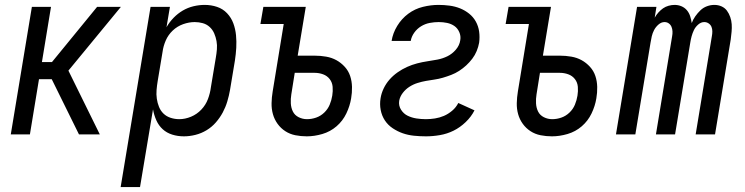

<svg xmlns="http://www.w3.org/2000/svg" viewBox="-20 -548 3040 783"><path d="M24 0 110 -520H188L151 -295H192L376 -520H473L259 -260L387 0H302L191 -225H139L102 0Z M472 215 594 -520H673L659 -437Q671 -458 688 -475.5Q705 -493 725.5 -505Q746 -517 769 -522.5Q792 -528 815 -528Q841 -528 865 -520Q889 -512 906 -494Q923 -476 931.5 -453Q940 -430 942.5 -404.5Q945 -379 943.5 -353Q942 -327 938 -301L918 -181Q914 -158 907 -134.5Q900 -111 888.5 -89.5Q877 -68 860.5 -49Q844 -30 822.5 -17Q801 -4 777 2Q753 8 730 8Q705 8 682.5 1Q660 -6 643.5 -21Q627 -36 617.5 -57.5Q608 -79 604 -102L551 215ZM711 -62Q735 -62 759 -72Q783 -82 801 -101Q819 -120 828 -144Q837 -168 840 -192L860 -312Q863 -329 864.5 -346.5Q866 -364 863 -380.5Q860 -397 853.5 -412Q847 -427 835 -438Q823 -449 807 -453.5Q791 -458 774 -458Q751 -458 727 -449.5Q703 -441 684.5 -423.5Q666 -406 656 -383Q646 -360 643 -337L623 -217Q620 -199 618.5 -181Q617 -163 619.5 -145.5Q622 -128 628.5 -112Q635 -96 647 -84.5Q659 -73 676 -67.5Q693 -62 711 -62Z M1231 8Q1207 8 1184.5 3.5Q1162 -1 1143.5 -13Q1125 -25 1112 -43Q1099 -61 1093 -82.5Q1087 -104 1087.5 -127.5Q1088 -151 1092 -175L1137 -450H1042L1054 -520H1227L1194 -321H1263Q1287 -321 1310 -317Q1333 -313 1352 -302.5Q1371 -292 1386 -275.5Q1401 -259 1408 -238Q1415 -217 1415.5 -193.5Q1416 -170 1412 -147Q1407 -116 1392.5 -85.5Q1378 -55 1352.5 -33Q1327 -11 1294.5 -1.5Q1262 8 1231 8ZM1232 -62Q1251 -62 1269.5 -68.5Q1288 -75 1302.5 -89Q1317 -103 1324.5 -121Q1332 -139 1335 -158Q1338 -176 1336.5 -194Q1335 -212 1324.5 -225.5Q1314 -239 1297.5 -245Q1281 -251 1263 -251H1182L1168 -163Q1165 -145 1166 -126.5Q1167 -108 1174.5 -93Q1182 -78 1198 -70Q1214 -62 1232 -62Z M1717 8Q1692 8 1668 5.5Q1644 3 1622.5 -4.5Q1601 -12 1581.5 -25Q1562 -38 1549.5 -57Q1537 -76 1532.5 -99.5Q1528 -123 1532 -147Q1535 -167 1544.5 -187Q1554 -207 1568.5 -223.5Q1583 -240 1601.5 -253Q1620 -266 1640 -275Q1660 -284 1681 -289.5Q1702 -295 1722.5 -298Q1743 -301 1764 -305Q1785 -309 1804.5 -318.5Q1824 -328 1839 -345.5Q1854 -363 1857 -384Q1860 -401 1853 -417Q1846 -433 1833 -442Q1820 -451 1803.5 -454.5Q1787 -458 1769 -458Q1751 -458 1732.5 -454.5Q1714 -451 1697.5 -441Q1681 -431 1669.5 -415Q1658 -399 1655 -381H1577Q1582 -413 1600 -442.5Q1618 -472 1645 -492Q1672 -512 1704.5 -520Q1737 -528 1768 -528Q1791 -528 1813.5 -525Q1836 -522 1856 -514Q1876 -506 1893 -492.5Q1910 -479 1920.5 -460Q1931 -441 1934 -419Q1937 -397 1934 -374Q1931 -357 1924 -340Q1917 -323 1906 -308.5Q1895 -294 1881.5 -281.5Q1868 -269 1852.5 -259Q1837 -249 1820 -242.5Q1803 -236 1786 -231Q1769 -226 1751.5 -223.5Q1734 -221 1717 -218Q1700 -215 1682.5 -209.5Q1665 -204 1649.5 -194Q1634 -184 1622.5 -169Q1611 -154 1608 -137Q1605 -117 1615.5 -100.5Q1626 -84 1642.5 -76Q1659 -68 1678 -65Q1697 -62 1717 -62Q1735 -62 1754 -65Q1773 -68 1790.5 -75.5Q1808 -83 1824 -96.5Q1840 -110 1849 -128L1915 -98Q1902 -72 1879 -50Q1856 -28 1829.5 -15Q1803 -2 1774 3Q1745 8 1717 8Z M2231 8Q2207 8 2184.5 3.5Q2162 -1 2143.5 -13Q2125 -25 2112 -43Q2099 -61 2093 -82.5Q2087 -104 2087.5 -127.5Q2088 -151 2092 -175L2137 -450H2042L2054 -520H2227L2194 -321H2263Q2287 -321 2310 -317Q2333 -313 2352 -302.5Q2371 -292 2386 -275.5Q2401 -259 2408 -238Q2415 -217 2415.5 -193.5Q2416 -170 2412 -147Q2407 -116 2392.5 -85.5Q2378 -55 2352.5 -33Q2327 -11 2294.5 -1.5Q2262 8 2231 8ZM2232 -62Q2251 -62 2269.5 -68.5Q2288 -75 2302.5 -89Q2317 -103 2324.5 -121Q2332 -139 2335 -158Q2338 -176 2336.5 -194Q2335 -212 2324.5 -225.5Q2314 -239 2297.5 -245Q2281 -251 2263 -251H2182L2168 -163Q2165 -145 2166 -126.5Q2167 -108 2174.5 -93Q2182 -78 2198 -70Q2214 -62 2232 -62Z M2492 0 2578 -520H2657L2650 -476Q2656 -487 2665 -497Q2674 -507 2684 -514Q2694 -521 2706.5 -524.5Q2719 -528 2731 -528Q2746 -528 2759 -522.5Q2772 -517 2781 -506.5Q2790 -496 2794.5 -482Q2799 -468 2801 -454Q2806 -468 2815.5 -481.5Q2825 -495 2836.5 -506Q2848 -517 2863 -522.5Q2878 -528 2893 -528Q2909 -528 2922.5 -522Q2936 -516 2944.5 -504.5Q2953 -493 2958 -478.5Q2963 -464 2964 -449Q2965 -434 2963.5 -418.5Q2962 -403 2960 -387L2896 0H2817L2883 -400Q2885 -410 2885 -420Q2885 -430 2881.5 -438.5Q2878 -447 2870 -452.5Q2862 -458 2852 -458Q2839 -458 2827.5 -448Q2816 -438 2810 -425.5Q2804 -413 2800.5 -400Q2797 -387 2795 -374L2733 0H2655L2721 -400Q2723 -410 2722.5 -420Q2722 -430 2718.5 -438.5Q2715 -447 2707.5 -452.5Q2700 -458 2690 -458Q2677 -458 2665.5 -448Q2654 -438 2647.5 -425.5Q2641 -413 2638 -400Q2635 -387 2633 -374L2571 0Z"/></svg>

Font: Iosevka SS18
Style: Italic
Weight: 400
Italic angle: -9°
Monospace: yes
Designer: Belleve Invis
Foundry: Belleve Invis
Version: Version 25.1.1; ttfautohint (v1.8.4)